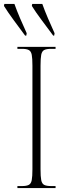

<svg xmlns="http://www.w3.org/2000/svg" viewBox="-60 -951 342 971"><path d="M28 0V-10H51Q74 -10 85.5 -16Q97 -22 100.5 -40Q104 -58 104 -95V-619Q104 -656 100.5 -674Q97 -692 85.5 -698Q74 -704 51 -704H28V-714H221V-704H199Q175 -704 163.5 -698Q152 -692 148.5 -674Q145 -656 145 -619V-95Q145 -58 148.5 -40Q152 -22 163.5 -16Q175 -10 199 -10H221V0ZM67 -771Q38 -810 9 -849.5Q-20 -889 -40 -921L-38 -931H13Q25 -897 42 -857.5Q59 -818 75 -783L73 -771ZM209 -771Q180 -810 150.5 -849.5Q121 -889 101 -921L103 -931H154Q166 -897 183 -857.5Q200 -818 216 -783L214 -771Z"/></svg>

Font: Noto Serif Display ExtraCondensed ExtraLight
Style: Regular
Weight: 200
Width: 2
Designer: Monotype Design Team
Foundry: Monotype Imaging Inc.
Version: Version 2.009